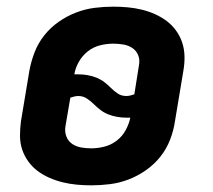

<svg xmlns="http://www.w3.org/2000/svg" viewBox="-20 -548 640 576"><path d="M254 8Q232 8 210.5 6Q189 4 168.5 -1Q148 -6 128.5 -14.5Q109 -23 93 -35Q77 -47 65 -63.5Q53 -80 46.5 -99.5Q40 -119 40 -141Q40 -163 43 -185L68 -335Q73 -363 83.5 -390.5Q94 -418 112.5 -441.5Q131 -465 156 -482.5Q181 -500 208.5 -510.5Q236 -521 264 -524.5Q292 -528 320 -528Q342 -528 363.5 -526Q385 -524 405.5 -519Q426 -514 445 -505.5Q464 -497 480 -485Q496 -473 508 -456.5Q520 -440 526.5 -420.5Q533 -401 533.5 -379Q534 -357 530 -335L505 -185Q501 -157 490.5 -129.5Q480 -102 461.5 -78.5Q443 -55 418 -37.5Q393 -20 365.5 -9.5Q338 1 309.5 4.5Q281 8 254 8ZM359 -260Q365 -260 371 -261.5Q377 -263 383 -265L397 -353Q400 -369 394.5 -382.5Q389 -396 377 -404Q365 -412 350 -414.5Q335 -417 320 -417Q300 -417 280 -412Q260 -407 243.5 -394Q227 -381 216.5 -362.5Q206 -344 203 -325Q206 -325 209 -325Q212 -325 215 -325Q229 -325 243 -322.5Q257 -320 269.5 -315Q282 -310 292.5 -302Q303 -294 312.5 -284.5Q322 -275 333 -267.5Q344 -260 359 -260ZM254 -103Q273 -103 293 -108Q313 -113 330 -126Q347 -139 357 -157.5Q367 -176 371 -195Q368 -195 365 -195Q362 -195 359 -195Q345 -195 331 -197.5Q317 -200 304.5 -205Q292 -210 281.5 -218Q271 -226 261.5 -235.5Q252 -245 240.5 -252.5Q229 -260 215 -260Q209 -260 203 -258.5Q197 -257 191 -255L176 -167Q174 -151 179.5 -137.5Q185 -124 197 -116Q209 -108 224 -105.5Q239 -103 254 -103Z"/></svg>

Font: Iosevka SS04 Heavy Extended
Style: Italic
Weight: 900
Width: 7
Italic angle: -9°
Monospace: yes
Designer: Belleve Invis
Foundry: Belleve Invis
Version: Version 19.0.0; ttfautohint (v1.8.4)